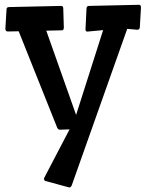

<svg xmlns="http://www.w3.org/2000/svg" viewBox="-20 -577 624 818"><path d="M7.8 -537.1Q7.8 -546.9 19 -546.9L240.7 -551.8Q249.5 -551.8 249.5 -541L252 -458Q251 -451.7 249 -449.7Q247.1 -447.8 241.2 -447.8L177.2 -446.3L304.2 -87.4L419.4 -448.7L352.5 -442.4Q344.7 -442.4 344.2 -450.7L348.6 -541Q349.1 -551.8 359.4 -551.8L572.8 -556.6Q580.6 -556.2 580.6 -544.9L575.7 -460.4Q574.7 -450.2 564.9 -450.2L522 -454.1L286.6 210Q282.7 221.7 274.9 221.7L178.2 195.3Q167.5 193.8 167.5 185.5Q167.5 182.1 169.4 178.7L276.4 -25.9L234.4 -24.4Q228 -24.4 223.6 -33.2L59.6 -443.8L13.2 -442.9Q2.9 -442.9 2.9 -454.6Z"/></svg>

Font: Wellfleet
Style: Regular
Weight: 400
Designer: Riccardo De Franceschi
Foundry: Riccardo De Franceschi
Version: Version 1.002